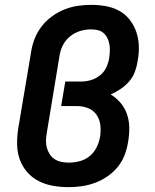

<svg xmlns="http://www.w3.org/2000/svg" viewBox="-20 -763 640 791"><path d="M263 8Q230 8 198.5 2.5Q167 -3 139.5 -17Q112 -31 92 -54Q72 -77 61.5 -106Q51 -135 50.5 -167.5Q50 -200 55 -233L108 -548Q112 -576 122.5 -603Q133 -630 151 -653.5Q169 -677 193.5 -695Q218 -713 245.5 -724Q273 -735 301 -739Q329 -743 356 -743Q387 -743 417 -737.5Q447 -732 472 -718Q497 -704 514.5 -681.5Q532 -659 541.5 -631.5Q551 -604 552 -573.5Q553 -543 547 -512Q544 -490 536 -468Q528 -446 512.5 -428Q497 -410 477 -396.5Q457 -383 436 -374Q459 -360 476.5 -339.5Q494 -319 503 -293Q512 -267 512.5 -238Q513 -209 508 -180Q504 -153 494 -126Q484 -99 466 -76.5Q448 -54 423.5 -37Q399 -20 372 -10Q345 0 317.5 4Q290 8 263 8ZM264 -93Q286 -93 308.5 -99Q331 -105 349 -119.5Q367 -134 377.5 -155Q388 -176 392 -198Q396 -222 393.5 -246Q391 -270 378.5 -289Q366 -308 344 -317Q322 -326 298 -326H232L249 -427H314Q334 -427 354.5 -433Q375 -439 392 -452.5Q409 -466 418 -485.5Q427 -505 430 -525Q432 -540 432.5 -554Q433 -568 430.5 -581.5Q428 -595 422 -607Q416 -619 406 -627.5Q396 -636 382.5 -639Q369 -642 355 -642Q332 -642 309.5 -635Q287 -628 268 -612.5Q249 -597 238.5 -575.5Q228 -554 225 -532L173 -217Q170 -201 169.5 -185Q169 -169 173 -154.5Q177 -140 185 -127.5Q193 -115 205.5 -107Q218 -99 233.5 -96Q249 -93 264 -93Z"/></svg>

Font: Iosevka SS04 Extended Oblique
Style: Bold
Weight: 700
Width: 7
Italic angle: -9°
Monospace: yes
Designer: Belleve Invis
Foundry: Belleve Invis
Version: Version 19.0.0; ttfautohint (v1.8.4)